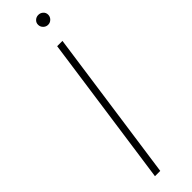

<svg xmlns="http://www.w3.org/2000/svg" viewBox="-220 -597 590 590"><g transform="rotate(-45 75.5 -302.0)"><path d="M29 0 99 -495H122L52 0ZM126 -561Q117 -561 110.5 -567.5Q104 -574 104 -583Q104 -592 110.5 -598Q117 -604 126 -604Q135 -604 141.5 -598Q148 -592 148 -583Q148 -574 141.5 -567.5Q135 -561 126 -561Z"/></g></svg>

Font: Alumni Sans Thin Thin
Style: Italic
Weight: 250
Italic angle: -8°
Version: Version 1.016